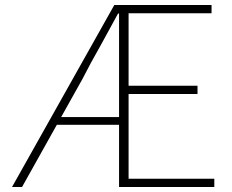

<svg xmlns="http://www.w3.org/2000/svg" viewBox="-20 -746 925 766"><path d="M436 -726H824V-693H493V-404H768V-371H493V-33H835V0H455V-692H451L381 -564Q341 -494 309 -431L68 0H28ZM190 -279H487V-248H190Z"/></svg>

Font: Merged Yaku Han JP Thin
Style: Regular
Weight: 250
Designer: Ryoko NISHIZUKA 西塚涼子 (kana, bopomofo & ideographs); Paul D. Hunt (Latin, Greek & Cyrillic); Sandoll Communications 산돌커뮤니
Foundry: Adobe
Version: Version 2.004